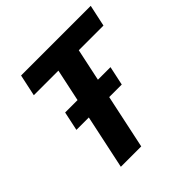

<svg xmlns="http://www.w3.org/2000/svg" viewBox="-177 -808 948 948"><g transform="rotate(-45 297.0 -333.5)"><path d="M279.3 0H137L254.7 -553.7H83L107.3 -667H593.7L569.3 -553.7H397ZM110.7 -284 132 -384H448.7L427.3 -284Z"/></g></svg>

Font: Epunda Sans Light
Style: Italic
Weight: 300
Italic angle: -12.0243°
Designer: Simon Atzbach
Foundry: typofactur
Version: Version 2.204